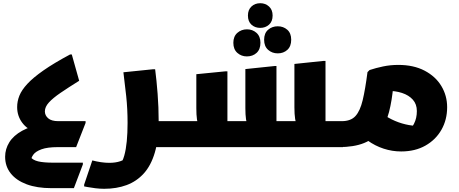

<svg xmlns="http://www.w3.org/2000/svg" viewBox="-20 -918 2867 1198"><path d="M12 60Q12 12 38 -30Q64 -72 118 -102Q172 -132 253 -145L201 -96Q150 -110 118.5 -152.5Q87 -195 87 -250Q87 -286 101 -321Q115 -356 150.5 -394.5Q186 -433 251 -478.5Q316 -524 417 -578H428L474 -414Q405 -371 357.5 -338.5Q310 -306 285 -278.5Q260 -251 260 -223Q260 -198 280.5 -180Q301 -162 344 -162H514V-151L455 0H341Q276 0 239 13.5Q202 27 187.5 47.5Q173 68 173 89L171 62Q185 81 218.5 89Q252 97 313 97H497V108L441 256H301Q211 256 146.5 232Q82 208 47 164Q12 120 12 60Z M944 0V-162H1104V-20L1084 0ZM556 83Q583 90 610 94Q637 98 662 98Q701 98 730.5 88Q760 78 771 69L727 113Q745 90 755.5 52.5Q766 15 771 -36.5Q776 -88 776 -151Q776 -239 767.5 -318Q759 -397 750 -467L936 -486H948Q957 -417 963.5 -332.5Q970 -248 970 -165Q970 -47 946 34Q922 115 877 164.5Q832 214 769.5 237Q707 260 630 260Q604 260 575 256.5Q546 253 525.5 249Q505 245 505 245V234Z M1084 0V-142L1104 -162H1291L1227 -134Q1213 -145 1209 -173Q1205 -201 1205 -243V-455L1387 -473H1399V-83L1320 -162H1597L1533 -134Q1519 -146 1515 -174Q1511 -202 1511 -243V-487L1693 -506H1705V-83L1626 -162H1903L1840 -135Q1826 -147 1821.5 -176Q1817 -205 1817 -248V-519L1999 -538H2011V-83L1932 -162H2123V-20L2120 0ZM1604 -744Q1571 -744 1549 -764Q1527 -784 1527 -821Q1527 -857 1549 -877.5Q1571 -898 1604 -898Q1636 -898 1658.5 -877.5Q1681 -857 1681 -821Q1681 -784 1658.5 -764Q1636 -744 1604 -744ZM1713 -585Q1678 -585 1653 -607Q1628 -629 1628 -670Q1628 -711 1653 -732.5Q1678 -754 1713 -754Q1748 -754 1772.5 -732.5Q1797 -711 1797 -670Q1797 -629 1773 -607Q1749 -585 1713 -585ZM1520 -566Q1486 -566 1461 -588Q1436 -610 1436 -651Q1436 -691 1461 -713Q1486 -735 1521 -735Q1556 -735 1580.5 -713Q1605 -691 1605 -651Q1605 -610 1581 -588Q1557 -566 1520 -566Z M2465 -513Q2561 -513 2629.5 -477Q2698 -441 2734 -381Q2770 -321 2770 -249Q2770 -171 2734.5 -108.5Q2699 -46 2634.5 -9.5Q2570 27 2483 27Q2427 27 2373.5 9.5Q2320 -8 2273.5 -41.5Q2227 -75 2191 -126L2335 -236Q2363 -207 2403.5 -184Q2444 -161 2488 -148Q2532 -135 2572 -133Q2590 -132 2598.5 -132Q2607 -132 2613 -133L2522 -80Q2545 -111 2563 -145.5Q2581 -180 2581 -225Q2581 -268 2556 -296Q2531 -324 2488.5 -338Q2446 -352 2394 -351L2434 -383Q2426 -291 2407.5 -219.5Q2389 -148 2351.5 -99.5Q2314 -51 2251.5 -25.5Q2189 0 2092 0V-142L2112 -162Q2169 -162 2198 -194Q2227 -226 2243 -293Q2259 -360 2273 -468L2286 -481Q2325 -494 2370.5 -503.5Q2416 -513 2465 -513Z"/></svg>

Font: Kufam ExtraBold
Style: Italic
Weight: 800
Italic angle: -11°
Designer: Artur Schmal
Foundry: Original Type
Version: Version 1.301; ttfautohint (v1.8.3)